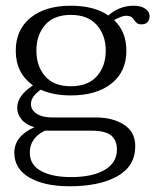

<svg xmlns="http://www.w3.org/2000/svg" viewBox="-20 -500 542 670"><path d="M502 -444Q502 -430 494.5 -422.5Q487 -415 473 -415Q464 -415 459 -418.5Q454 -422 449 -429Q444 -437 438 -441Q432 -445 419 -445Q406 -445 378 -430Q421 -390 421 -323Q421 -250 369 -208.5Q317 -167 227 -167Q167 -167 122 -187Q88 -163 88 -137Q88 -116 108 -103Q128 -90 164 -90H316Q373 -90 412.5 -65Q452 -40 452 10Q452 80 389.5 115Q327 150 223 150Q135 150 82.5 119.5Q30 89 30 33Q30 -25 100 -56Q70 -65 55 -83.5Q40 -102 40 -124Q40 -166 95 -202Q35 -245 35 -323Q35 -396 86.5 -438Q138 -480 227 -480Q309 -480 358 -446Q397 -480 446 -480Q472 -480 487 -469.5Q502 -459 502 -444ZM349 -323Q349 -377 318 -412.5Q287 -448 227 -448Q168 -448 137.5 -413Q107 -378 107 -323Q107 -269 137.5 -234Q168 -199 227 -199Q287 -199 318 -234Q349 -269 349 -323ZM84 33Q84 75 123 96.5Q162 118 228 118Q302 118 345 93Q388 68 388 22Q388 -11 367.5 -27.5Q347 -44 299 -44H137Q84 -19 84 33Z"/></svg>

Font: Taviraj Light
Style: Regular
Weight: 300
Designer: Katatrad Team
Foundry: CadsonDemak
Version: Version 1.001